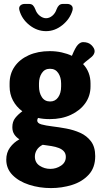

<svg xmlns="http://www.w3.org/2000/svg" viewBox="-20 -743 518 980"><path d="M240 217Q181 217 128.5 200Q76 183 44 150.5Q12 118 12 72Q12 36 31 10Q50 -16 79 -32Q63 -42 53 -57Q43 -72 43 -94Q43 -122 57.5 -140.5Q72 -159 94 -175Q63 -198 46 -230.5Q29 -263 29 -302V-317Q29 -366 54.5 -403Q80 -440 126.5 -461Q173 -482 234 -482Q266 -482 295 -475.5Q324 -469 347 -458Q365 -502 378 -515Q391 -528 404 -528Q432 -528 447.5 -512Q463 -496 463 -482Q463 -474 459 -466.5Q455 -459 447 -452Q438 -444 426.5 -435.5Q415 -427 404 -416Q423 -396 432.5 -371Q442 -346 442 -317V-302Q442 -254 415.5 -216.5Q389 -179 342 -157Q295 -135 234 -135Q201 -135 174 -141Q172 -137 171 -134Q170 -131 170 -128Q170 -114 191.5 -108Q213 -102 246.5 -98Q280 -94 318 -87Q356 -80 389.5 -65Q423 -50 444.5 -21.5Q466 7 466 54Q466 113 432.5 149Q399 185 347.5 201Q296 217 240 217ZM237 119Q267 119 291.5 102.5Q316 86 316 58Q316 41 306.5 30Q297 19 280.5 12.5Q264 6 242.5 2.5Q221 -1 198 -4Q178 6 168 22Q158 38 158 56Q158 87 182.5 103Q207 119 237 119ZM236 -225Q262 -225 277 -246.5Q292 -268 292 -302V-317Q292 -348 277.5 -370Q263 -392 235 -392Q208 -392 193.5 -370Q179 -348 179 -317V-303Q179 -270 193.5 -247.5Q208 -225 236 -225ZM215 -584Q169 -584 130 -615Q91 -646 79 -691Q75 -706 83.5 -714.5Q92 -723 107 -723H127Q141 -723 148 -716Q155 -709 160 -696Q167 -675 183 -662.5Q199 -650 215 -650Q232 -650 247 -662.5Q262 -675 269 -696Q274 -709 281.5 -716Q289 -723 302 -723H322Q337 -723 345.5 -714.5Q354 -706 350 -690Q337 -646 298.5 -615Q260 -584 215 -584Z"/></svg>

Font: Dosis ExtraBold
Style: Regular
Weight: 800
Designer: EdgarTolentino, PabloImpallari, IginoMarini
Foundry: EdgarTolentino, PabloImpallari, IginoMarini
Version: Version 3.001; ttfautohint (v1.8.2)